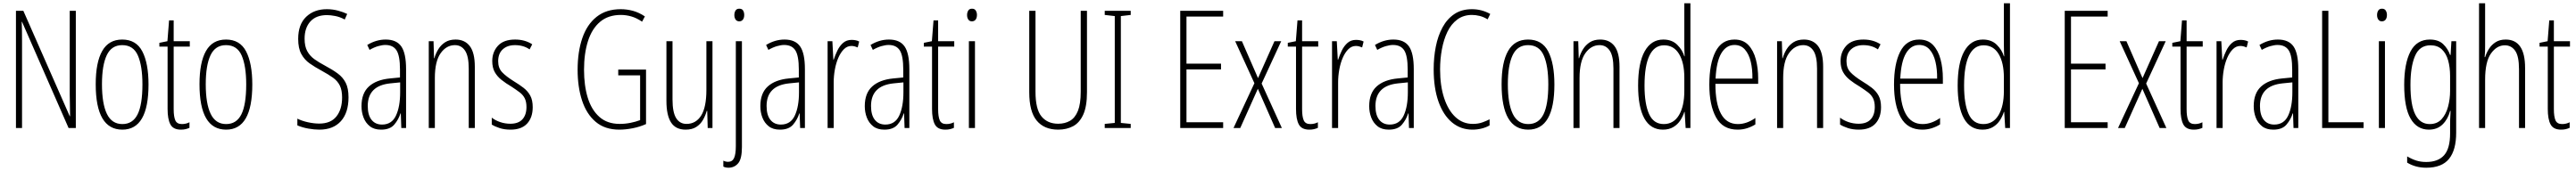

<svg xmlns="http://www.w3.org/2000/svg" viewBox="-20 -780 15660 1042"><path d="M441 0H397L114 -647H112Q113 -623 113.5 -594Q114 -565 114 -526V0H77V-714H122L404 -72H406Q406 -108 405 -143.5Q404 -179 404 -202V-714H441Z M883 -265Q883 10 724 10Q562 10 562 -267Q562 -400 601.5 -469.5Q641 -539 723 -539Q808 -539 845.5 -466.5Q883 -394 883 -265ZM600 -267Q600 -148 630 -86Q660 -24 724 -24Q787 -24 816.5 -83Q846 -142 846 -266Q846 -378 818.5 -441.5Q791 -505 723 -505Q658 -505 629 -443.5Q600 -382 600 -267Z M1086 -24Q1099 -24 1111 -27Q1123 -30 1132 -35V-1Q1121 4 1108.5 7Q1096 10 1080 10Q1033 10 1016 -22Q999 -54 999 -116V-496H949V-519L998 -529L1008 -656H1036V-529H1134V-496H1036V-115Q1036 -69 1046 -46.5Q1056 -24 1086 -24Z M1514 -265Q1514 10 1355 10Q1193 10 1193 -267Q1193 -400 1232.5 -469.5Q1272 -539 1354 -539Q1439 -539 1476.5 -466.5Q1514 -394 1514 -265ZM1231 -267Q1231 -148 1261 -86Q1291 -24 1355 -24Q1418 -24 1447.5 -83Q1477 -142 1477 -266Q1477 -378 1449.5 -441.5Q1422 -505 1354 -505Q1289 -505 1260 -443.5Q1231 -382 1231 -267Z M2099 -187Q2099 -93 2052.5 -41.5Q2006 10 1922 10Q1891 10 1854.5 3.5Q1818 -3 1788 -16V-57Q1816 -43 1852.5 -35Q1889 -27 1921 -27Q1991 -27 2025.5 -70.5Q2060 -114 2060 -186Q2060 -230 2046.5 -258Q2033 -286 2005.5 -306Q1978 -326 1934 -350Q1895 -371 1863 -393.5Q1831 -416 1812 -451Q1793 -486 1793 -543Q1793 -631 1841.5 -677.5Q1890 -724 1967 -724Q2003 -724 2036 -715Q2069 -706 2091 -695L2076 -661Q2047 -677 2018 -682.5Q1989 -688 1968 -688Q1902 -688 1867 -649Q1832 -610 1832 -544Q1832 -498 1848 -468.5Q1864 -439 1892 -419Q1920 -399 1956 -380Q2001 -356 2033 -332.5Q2065 -309 2082 -275.5Q2099 -242 2099 -187Z M2325 -539Q2391 -539 2420 -497Q2449 -455 2449 -359V0H2420L2417 -89H2415Q2403 -51 2377 -20.5Q2351 10 2297 10Q2255 10 2229 -10.5Q2203 -31 2190.5 -63.5Q2178 -96 2178 -133Q2178 -212 2223 -253Q2268 -294 2351 -302L2412 -308V-356Q2412 -440 2391 -473Q2370 -506 2323 -506Q2304 -506 2279.5 -499Q2255 -492 2227 -476L2213 -506Q2267 -539 2325 -539ZM2353 -272Q2216 -258 2216 -134Q2216 -79 2239 -50Q2262 -21 2303 -21Q2362 -21 2387.5 -75.5Q2413 -130 2413 -218V-278Z M2750 -539Q2806 -539 2836.5 -499Q2867 -459 2867 -373V0H2830V-362Q2830 -438 2807.5 -471.5Q2785 -505 2746 -505Q2694 -505 2659 -455.5Q2624 -406 2624 -305V0H2587V-529H2616L2619 -425H2621Q2629 -454 2645 -480Q2661 -506 2686.5 -522.5Q2712 -539 2750 -539Z M3219 -127Q3219 -64 3185 -27Q3151 10 3084 10Q3047 10 3018 0.5Q2989 -9 2970 -21V-63Q2992 -46 3021.5 -36Q3051 -26 3083 -26Q3132 -26 3156.5 -53Q3181 -80 3181 -128Q3181 -160 3170.5 -181Q3160 -202 3139.5 -217.5Q3119 -233 3090 -252Q3056 -272 3029.5 -293Q3003 -314 2988 -341Q2973 -368 2973 -408Q2973 -463 3007.5 -501Q3042 -539 3112 -539Q3172 -539 3216 -510L3200 -479Q3163 -505 3111 -505Q3065 -505 3037 -479.5Q3009 -454 3009 -407Q3009 -366 3032.5 -340.5Q3056 -315 3104 -285Q3137 -265 3163 -245Q3189 -225 3204 -197.5Q3219 -170 3219 -127Z M3739 -356H3908V-24Q3870 -7 3827 1.5Q3784 10 3746 10Q3658 10 3602 -37.5Q3546 -85 3519 -167.5Q3492 -250 3492 -355Q3492 -464 3520.5 -547.5Q3549 -631 3607.5 -677.5Q3666 -724 3754 -724Q3792 -724 3828.5 -714Q3865 -704 3901 -680L3884 -648Q3850 -671 3818 -680Q3786 -689 3755 -689Q3678 -689 3628.5 -647Q3579 -605 3555 -529.5Q3531 -454 3531 -355Q3531 -259 3553.5 -185Q3576 -111 3624 -68Q3672 -25 3748 -25Q3781 -25 3813.5 -31.5Q3846 -38 3872 -48V-321H3739Z M4312 -529V0H4283L4280 -104H4277Q4269 -75 4254 -49Q4239 -23 4213.5 -6.5Q4188 10 4149 10Q4088 10 4060 -34Q4032 -78 4032 -165V-529H4069V-174Q4069 -96 4091 -60.5Q4113 -25 4154 -25Q4211 -25 4243 -75.5Q4275 -126 4275 -233V-529Z M4445 -688Q4445 -704 4452 -715.5Q4459 -727 4475 -727Q4492 -727 4498.5 -715.5Q4505 -704 4505 -689Q4505 -671 4497 -660.5Q4489 -650 4475 -650Q4460 -650 4452.5 -661Q4445 -672 4445 -688ZM4411 242Q4400 242 4391.5 240Q4383 238 4378 235V199Q4392 206 4407 206Q4433 206 4443.5 182.5Q4454 159 4454 110V-529H4491V116Q4491 187 4469 214Q4447 241 4411 242Z M4750 -539Q4816 -539 4845 -497Q4874 -455 4874 -359V0H4845L4842 -89H4840Q4828 -51 4802 -20.5Q4776 10 4722 10Q4680 10 4654 -10.5Q4628 -31 4615.5 -63.5Q4603 -96 4603 -133Q4603 -212 4648 -253Q4693 -294 4776 -302L4837 -308V-356Q4837 -440 4816 -473Q4795 -506 4748 -506Q4729 -506 4704.5 -499Q4680 -492 4652 -476L4638 -506Q4692 -539 4750 -539ZM4778 -272Q4641 -258 4641 -134Q4641 -79 4664 -50Q4687 -21 4728 -21Q4787 -21 4812.5 -75.5Q4838 -130 4838 -218V-278Z M5158 -537Q5168 -537 5180.5 -535Q5193 -533 5204 -527L5195 -491Q5188 -494 5178 -497Q5168 -500 5157 -500Q5131 -500 5111 -480Q5091 -460 5077 -427.5Q5063 -395 5056 -355.5Q5049 -316 5049 -278V0H5012V-529H5041L5047 -416H5049Q5058 -444 5071.5 -472Q5085 -500 5106 -518.5Q5127 -537 5158 -537Z M5385 -539Q5451 -539 5480 -497Q5509 -455 5509 -359V0H5480L5477 -89H5475Q5463 -51 5437 -20.5Q5411 10 5357 10Q5315 10 5289 -10.5Q5263 -31 5250.5 -63.5Q5238 -96 5238 -133Q5238 -212 5283 -253Q5328 -294 5411 -302L5472 -308V-356Q5472 -440 5451 -473Q5430 -506 5383 -506Q5364 -506 5339.5 -499Q5315 -492 5287 -476L5273 -506Q5327 -539 5385 -539ZM5413 -272Q5276 -258 5276 -134Q5276 -79 5299 -50Q5322 -21 5363 -21Q5422 -21 5447.5 -75.5Q5473 -130 5473 -218V-278Z M5734 -24Q5747 -24 5759 -27Q5771 -30 5780 -35V-1Q5769 4 5756.5 7Q5744 10 5728 10Q5681 10 5664 -22Q5647 -54 5647 -116V-496H5597V-519L5646 -529L5656 -656H5684V-529H5782V-496H5684V-115Q5684 -69 5694 -46.5Q5704 -24 5734 -24Z M5890 -727Q5906 -727 5913 -715.5Q5920 -704 5920 -689Q5920 -671 5912 -660.5Q5904 -650 5889 -650Q5875 -650 5867.5 -661Q5860 -672 5860 -688Q5860 -704 5867 -715.5Q5874 -727 5890 -727ZM5908 -529V0H5871V-529Z M6589 -218Q6589 -132 6566.5 -82Q6544 -32 6504.5 -11Q6465 10 6414 10Q6329 10 6283.5 -45Q6238 -100 6238 -218V-714H6276V-221Q6276 -115 6312.5 -70.5Q6349 -26 6414 -26Q6455 -26 6486 -44Q6517 -62 6534 -104.5Q6551 -147 6551 -221V-714H6589Z M6855 0H6697V-25L6758 -31V-682L6697 -689V-714H6855V-689L6795 -682V-31L6855 -25Z M7417 0H7156V-714H7417V-679H7194V-392H7404V-357H7194V-35H7417Z M7607 -273 7490 -529H7531L7629 -304L7729 -529H7770L7651 -271L7774 0H7733L7628 -239L7521 0H7480Z M7947 -24Q7960 -24 7972 -27Q7984 -30 7993 -35V-1Q7982 4 7969.5 7Q7957 10 7941 10Q7894 10 7877 -22Q7860 -54 7860 -116V-496H7810V-519L7859 -529L7869 -656H7897V-529H7995V-496H7897V-115Q7897 -69 7907 -46.5Q7917 -24 7947 -24Z M8225 -537Q8235 -537 8247.5 -535Q8260 -533 8271 -527L8262 -491Q8255 -494 8245 -497Q8235 -500 8224 -500Q8198 -500 8178 -480Q8158 -460 8144 -427.5Q8130 -395 8123 -355.5Q8116 -316 8116 -278V0H8079V-529H8108L8114 -416H8116Q8125 -444 8138.5 -472Q8152 -500 8173 -518.5Q8194 -537 8225 -537Z M8452 -539Q8518 -539 8547 -497Q8576 -455 8576 -359V0H8547L8544 -89H8542Q8530 -51 8504 -20.5Q8478 10 8424 10Q8382 10 8356 -10.5Q8330 -31 8317.5 -63.5Q8305 -96 8305 -133Q8305 -212 8350 -253Q8395 -294 8478 -302L8539 -308V-356Q8539 -440 8518 -473Q8497 -506 8450 -506Q8431 -506 8406.5 -499Q8382 -492 8354 -476L8340 -506Q8394 -539 8452 -539ZM8480 -272Q8343 -258 8343 -134Q8343 -79 8366 -50Q8389 -21 8430 -21Q8489 -21 8514.5 -75.5Q8540 -130 8540 -218V-278Z M8930 -689Q8878 -689 8840.5 -661Q8803 -633 8780.5 -586Q8758 -539 8747 -479.5Q8736 -420 8736 -357Q8736 -258 8760.5 -183Q8785 -108 8829.5 -66.5Q8874 -25 8935 -25Q8968 -25 8994 -34.5Q9020 -44 9037 -53V-16Q9017 -4 8989.5 3Q8962 10 8933 10Q8861 10 8808 -34.5Q8755 -79 8726 -161.5Q8697 -244 8697 -358Q8697 -430 8710 -496Q8723 -562 8751 -613.5Q8779 -665 8823 -694.5Q8867 -724 8930 -724Q8989 -724 9041 -695L9025 -662Q9001 -677 8976.5 -683Q8952 -689 8930 -689Z M9431 -265Q9431 10 9272 10Q9110 10 9110 -267Q9110 -400 9149.5 -469.5Q9189 -539 9271 -539Q9356 -539 9393.5 -466.5Q9431 -394 9431 -265ZM9148 -267Q9148 -148 9178 -86Q9208 -24 9272 -24Q9335 -24 9364.5 -83Q9394 -142 9394 -266Q9394 -378 9366.5 -441.5Q9339 -505 9271 -505Q9206 -505 9177 -443.5Q9148 -382 9148 -267Z M9710 -539Q9766 -539 9796.5 -499Q9827 -459 9827 -373V0H9790V-362Q9790 -438 9767.5 -471.5Q9745 -505 9706 -505Q9654 -505 9619 -455.5Q9584 -406 9584 -305V0H9547V-529H9576L9579 -425H9581Q9589 -454 9605 -480Q9621 -506 9646.5 -522.5Q9672 -539 9710 -539Z M10091 10Q10016 10 9978 -58.5Q9940 -127 9940 -258Q9940 -396 9980 -467.5Q10020 -539 10093 -539Q10146 -539 10178 -507Q10210 -475 10221 -437H10223Q10222 -456 10221.5 -473Q10221 -490 10221 -506V-760H10258V0H10229L10223 -98H10221Q10213 -72 10197 -47Q10181 -22 10154.5 -6Q10128 10 10091 10ZM10096 -24Q10156 -24 10188.5 -78.5Q10221 -133 10221 -226V-307Q10221 -398 10189 -451Q10157 -504 10098 -504Q10039 -504 10009 -441.5Q9979 -379 9979 -258Q9979 -147 10006.5 -85.5Q10034 -24 10096 -24Z M10526 -539Q10579 -539 10610.5 -505.5Q10642 -472 10656 -418Q10670 -364 10670 -303V-269H10410Q10410 -149 10444 -86.5Q10478 -24 10547 -24Q10600 -24 10653 -61V-22Q10631 -8 10603.5 1Q10576 10 10545 10Q10455 10 10414 -64.5Q10373 -139 10373 -264Q10373 -391 10410.5 -465Q10448 -539 10526 -539ZM10526 -506Q10476 -506 10446 -455.5Q10416 -405 10411 -301H10635Q10636 -357 10625 -403.5Q10614 -450 10589.5 -478Q10565 -506 10526 -506Z M10948 -539Q11004 -539 11034.5 -499Q11065 -459 11065 -373V0H11028V-362Q11028 -438 11005.5 -471.5Q10983 -505 10944 -505Q10892 -505 10857 -455.5Q10822 -406 10822 -305V0H10785V-529H10814L10817 -425H10819Q10827 -454 10843 -480Q10859 -506 10884.5 -522.5Q10910 -539 10948 -539Z M11417 -127Q11417 -64 11383 -27Q11349 10 11282 10Q11245 10 11216 0.5Q11187 -9 11168 -21V-63Q11190 -46 11219.5 -36Q11249 -26 11281 -26Q11330 -26 11354.5 -53Q11379 -80 11379 -128Q11379 -160 11368.5 -181Q11358 -202 11337.5 -217.5Q11317 -233 11288 -252Q11254 -272 11227.5 -293Q11201 -314 11186 -341Q11171 -368 11171 -408Q11171 -463 11205.5 -501Q11240 -539 11310 -539Q11370 -539 11414 -510L11398 -479Q11361 -505 11309 -505Q11263 -505 11235 -479.5Q11207 -454 11207 -407Q11207 -366 11230.5 -340.5Q11254 -315 11302 -285Q11335 -265 11361 -245Q11387 -225 11402 -197.5Q11417 -170 11417 -127Z M11649 -539Q11702 -539 11733.5 -505.5Q11765 -472 11779 -418Q11793 -364 11793 -303V-269H11533Q11533 -149 11567 -86.5Q11601 -24 11670 -24Q11723 -24 11776 -61V-22Q11754 -8 11726.5 1Q11699 10 11668 10Q11578 10 11537 -64.5Q11496 -139 11496 -264Q11496 -391 11533.5 -465Q11571 -539 11649 -539ZM11649 -506Q11599 -506 11569 -455.5Q11539 -405 11534 -301H11758Q11759 -357 11748 -403.5Q11737 -450 11712.5 -478Q11688 -506 11649 -506Z M12034 10Q11959 10 11921 -58.5Q11883 -127 11883 -258Q11883 -396 11923 -467.5Q11963 -539 12036 -539Q12089 -539 12121 -507Q12153 -475 12164 -437H12166Q12165 -456 12164.5 -473Q12164 -490 12164 -506V-760H12201V0H12172L12166 -98H12164Q12156 -72 12140 -47Q12124 -22 12097.5 -6Q12071 10 12034 10ZM12039 -24Q12099 -24 12131.5 -78.5Q12164 -133 12164 -226V-307Q12164 -398 12132 -451Q12100 -504 12041 -504Q11982 -504 11952 -441.5Q11922 -379 11922 -258Q11922 -147 11949.5 -85.5Q11977 -24 12039 -24Z M12795 0H12534V-714H12795V-679H12572V-392H12782V-357H12572V-35H12795Z M12985 -273 12868 -529H12909L13007 -304L13107 -529H13148L13029 -271L13152 0H13111L13006 -239L12899 0H12858Z M13325 -24Q13338 -24 13350 -27Q13362 -30 13371 -35V-1Q13360 4 13347.5 7Q13335 10 13319 10Q13272 10 13255 -22Q13238 -54 13238 -116V-496H13188V-519L13237 -529L13247 -656H13275V-529H13373V-496H13275V-115Q13275 -69 13285 -46.5Q13295 -24 13325 -24Z M13603 -537Q13613 -537 13625.5 -535Q13638 -533 13649 -527L13640 -491Q13633 -494 13623 -497Q13613 -500 13602 -500Q13576 -500 13556 -480Q13536 -460 13522 -427.5Q13508 -395 13501 -355.5Q13494 -316 13494 -278V0H13457V-529H13486L13492 -416H13494Q13503 -444 13516.5 -472Q13530 -500 13551 -518.5Q13572 -537 13603 -537Z M13830 -539Q13896 -539 13925 -497Q13954 -455 13954 -359V0H13925L13922 -89H13920Q13908 -51 13882 -20.5Q13856 10 13802 10Q13760 10 13734 -10.5Q13708 -31 13695.5 -63.5Q13683 -96 13683 -133Q13683 -212 13728 -253Q13773 -294 13856 -302L13917 -308V-356Q13917 -440 13896 -473Q13875 -506 13828 -506Q13809 -506 13784.5 -499Q13760 -492 13732 -476L13718 -506Q13772 -539 13830 -539ZM13858 -272Q13721 -258 13721 -134Q13721 -79 13744 -50Q13767 -21 13808 -21Q13867 -21 13892.5 -75.5Q13918 -130 13918 -218V-278Z M14099 0V-714H14137V-35H14351V0Z M14463 -727Q14479 -727 14486 -715.5Q14493 -704 14493 -689Q14493 -671 14485 -660.5Q14477 -650 14462 -650Q14448 -650 14440.5 -661Q14433 -672 14433 -688Q14433 -704 14440 -715.5Q14447 -727 14463 -727ZM14481 -529V0H14444V-529Z M14754 -539Q14806 -539 14835 -511Q14864 -483 14877 -445H14880L14885 -529H14914V29Q14914 134 14870.5 188Q14827 242 14732 242Q14667 242 14616 211V173Q14645 190 14672 198.5Q14699 207 14732 207Q14804 207 14840.5 166Q14877 125 14877 33V-8Q14877 -30 14877.5 -52Q14878 -74 14880 -104H14877Q14864 -54 14831.5 -22Q14799 10 14748 10Q14676 10 14637 -57Q14598 -124 14598 -263Q14598 -393 14636 -466Q14674 -539 14754 -539ZM14758 -504Q14691 -504 14663.5 -438.5Q14636 -373 14636 -263Q14636 -140 14665.5 -82Q14695 -24 14753 -24Q14798 -24 14825 -53.5Q14852 -83 14864.5 -129.5Q14877 -176 14877 -226V-317Q14877 -370 14865 -412.5Q14853 -455 14826.5 -479.5Q14800 -504 14758 -504Z M15090 -503Q15090 -480 15089.5 -464.5Q15089 -449 15087 -432H15090Q15098 -458 15113.5 -482.5Q15129 -507 15154 -523Q15179 -539 15215 -539Q15333 -539 15333 -366V0H15296V-358Q15296 -438 15272.5 -471Q15249 -504 15210 -504Q15161 -504 15125.5 -454Q15090 -404 15090 -294V0H15053V-760H15090Z M15558 -24Q15571 -24 15583 -27Q15595 -30 15604 -35V-1Q15593 4 15580.5 7Q15568 10 15552 10Q15505 10 15488 -22Q15471 -54 15471 -116V-496H15421V-519L15470 -529L15480 -656H15508V-529H15606V-496H15508V-115Q15508 -69 15518 -46.5Q15528 -24 15558 -24Z"/></svg>

Font: Noto Sans Gujarati UI ExtraCondensed ExtraLight
Style: Regular
Weight: 200
Width: 2
Designer: Jelle Bosma - Monotype Design Team, Universal Thirst
Foundry: Monotype Imaging Inc.
Version: Version 2.106; ttfautohint (v1.8.4.7-5d5b)